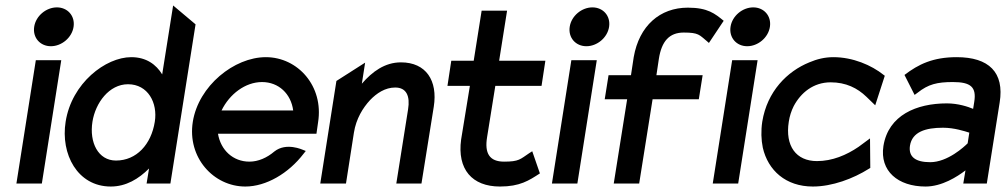

<svg xmlns="http://www.w3.org/2000/svg" viewBox="-20 -671 3678 702"><path d="M105 -573C99 -533 127 -502 166 -502C205 -502 243 -533 249 -573C255 -613 227 -644 188 -644C149 -644 111 -613 105 -573ZM40 0H133L204 -451H111Z M220 -226C201 -108 263 11 385 11C441 11 487 -17 525 -55L516 0H603L695 -582L613 -651L573 -399C551 -435 515 -462 460 -462C366 -462 242 -367 220 -226ZM318 -226C329 -295 379 -363 448 -363C521 -363 557 -295 546 -226C533 -143 479 -84 404 -84C339 -84 306 -150 318 -226Z M685 -226C664 -95 761 11 877 11C953 11 1035 -37 1090 -109L1098 -119L1088 -123C1087 -123 1027 -152 983 -117C956 -94 924 -80 892 -80C832 -80 787 -122 777 -182H1137L1143 -224C1164 -356 1069 -462 952 -462C836 -462 706 -357 685 -226ZM790 -267C819 -327 877 -371 938 -371C999 -371 1044 -328 1052 -267Z M1151 0H1245L1274 -186C1282 -237 1307 -277 1333 -305C1357 -330 1388 -351 1425 -351C1466 -351 1480 -320 1472 -271L1429 0H1521L1566 -281C1581 -376 1538 -443 1446 -443C1387 -443 1341 -409 1303 -365L1315 -442L1210 -375Z M1616 -357H1698L1666 -161C1651 -52 1706 11 1808 11C1881 11 1914 -11 1954 -37L1926 -118L1915 -111C1882 -89 1878 -80 1823 -80C1770 -80 1751 -110 1761 -170L1791 -357H1960L1974 -449H1805L1834 -632H1741L1712 -449H1630Z M2063 -573C2057 -533 2085 -502 2124 -502C2163 -502 2201 -533 2207 -573C2213 -613 2185 -644 2146 -644C2107 -644 2069 -613 2063 -573ZM1998 0H2091L2162 -451H2069Z M2191 -308H2273L2224 0H2317L2366 -308H2535L2549 -396H2380L2389 -456C2399 -520 2427 -552 2480 -552C2535 -552 2537 -543 2564 -521L2572 -514L2626 -595C2594 -621 2568 -643 2495 -643C2393 -643 2317 -577 2297 -462L2287 -396H2205Z M2651 -573C2645 -533 2673 -502 2712 -502C2751 -502 2789 -533 2795 -573C2801 -613 2773 -644 2734 -644C2695 -644 2657 -613 2651 -573ZM2586 0H2679L2750 -451H2657Z M2767 -226C2762 -193 2763 -160 2769 -131C2788 -48 2853 11 2952 11C3023 11 3100 -18 3157 -54L3162 -57L3161 -165L3119 -134C3075 -104 3023 -82 2967 -82C2891 -82 2850 -137 2864 -226C2867 -246 2873 -265 2882 -283C2908 -332 2954 -370 3017 -370C3073 -370 3115 -349 3148 -317L3180 -286L3215 -394L3211 -397C3166 -433 3098 -462 3027 -462C2996 -462 2967 -455 2939 -443C2858 -410 2785 -337 2767 -226Z M3210 -137C3196 -46 3263 11 3364 11C3424 11 3480 -25 3510 -48L3502 0H3588L3635 -296C3653 -407 3595 -462 3478 -462C3391 -462 3338 -436 3287 -397L3324 -324L3335 -332C3374 -363 3406 -371 3464 -371C3529 -371 3551 -353 3542 -298L3538 -273C3519 -281 3483 -293 3442 -293C3331 -293 3228 -250 3210 -137ZM3307 -138C3315 -189 3364 -204 3428 -204C3469 -204 3508 -191 3524 -186L3518 -147C3506 -135 3445 -78 3381 -78C3328 -78 3301 -97 3307 -138Z"/></svg>

Font: Charger Sport
Style: BdNrwObl
Weight: 700
Designer: Jasper
Foundry: Cannot Into Space Fonts
Version: Version 1.1